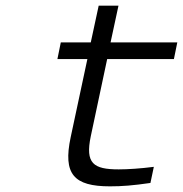

<svg xmlns="http://www.w3.org/2000/svg" viewBox="-20 -650 647 679"><path d="M400 -51C310 -51 281 -72 301 -168L359 -441H595L607 -500H371L399 -630H329L301 -500H195L183 -441H289L230 -165C202 -34 241 9 369 9C412 9 450 6 512 -3L524 -60C478 -54 432 -51 400 -51Z"/></svg>

Font: LT Wave Mono Light
Style: Italic
Weight: 300
Designer: Daniel Lyons
Version: Version 2.5 (Glyphs App)